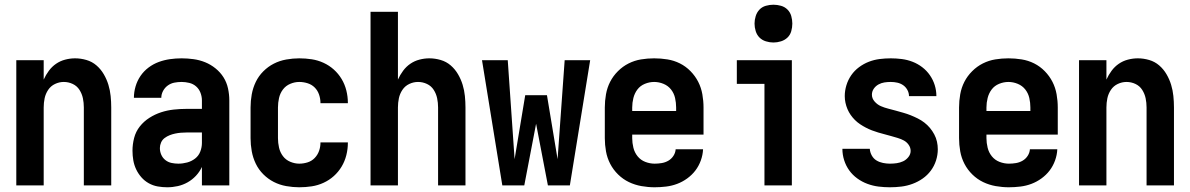

<svg xmlns="http://www.w3.org/2000/svg" viewBox="-20 -785 5040 813"><path d="M49 0H165V-330Q165 -350 169 -369Q173 -388 184 -404.5Q195 -421 213 -429.5Q231 -438 250 -438Q270 -438 288 -429.5Q306 -421 316.5 -404.5Q327 -388 331 -369Q335 -350 335 -330V0H451V-330Q451 -354 448.5 -378.5Q446 -403 439 -426Q432 -449 419.5 -470.5Q407 -492 388.5 -508Q370 -524 346 -531Q322 -538 298 -538Q277 -538 256 -532.5Q235 -527 217.5 -515Q200 -503 187 -485.5Q174 -468 165 -448V-530H49Z M688 8Q711 8 733 3Q755 -2 774.5 -13Q794 -24 809.5 -40.5Q825 -57 835 -78V0H951V-360Q951 -385 945.5 -410.5Q940 -436 926.5 -457.5Q913 -479 892.5 -495.5Q872 -512 848.5 -521.5Q825 -531 799.5 -534.5Q774 -538 749 -538Q724 -538 699.5 -534.5Q675 -531 652 -522.5Q629 -514 609 -499Q589 -484 575 -463.5Q561 -443 554 -419Q547 -395 547 -371H663Q663 -386 670.5 -400Q678 -414 690.5 -423Q703 -432 718 -435Q733 -438 749 -438Q765 -438 781.5 -434Q798 -430 810.5 -419Q823 -408 829 -392Q835 -376 835 -360V-324H770Q743 -324 715.5 -321Q688 -318 662 -309.5Q636 -301 612.5 -286Q589 -271 572 -249.5Q555 -228 548 -201Q541 -174 541 -147Q541 -126 544.5 -106Q548 -86 556.5 -68Q565 -50 578.5 -34.5Q592 -19 610 -9Q628 1 648 4.5Q668 8 688 8ZM735 -92Q721 -92 706.5 -95Q692 -98 680.5 -107Q669 -116 663 -129.5Q657 -143 657 -158Q657 -170 662 -181.5Q667 -193 677 -200.5Q687 -208 698.5 -212.5Q710 -217 722 -219.5Q734 -222 746 -223Q758 -224 770 -224H835V-180Q835 -161 828 -143Q821 -125 806 -113.5Q791 -102 772.5 -97Q754 -92 735 -92Z M1247 8Q1274 8 1300 4Q1326 0 1350 -11Q1374 -22 1393.5 -39.5Q1413 -57 1426.5 -79.5Q1440 -102 1446.5 -128Q1453 -154 1453 -180Q1453 -181 1453 -181.5Q1453 -182 1453 -182H1337Q1337 -182 1337 -181.5Q1337 -181 1337 -181Q1337 -163 1331 -146Q1325 -129 1312.5 -116Q1300 -103 1282.5 -97.5Q1265 -92 1247 -92Q1228 -92 1209 -100Q1190 -108 1178 -124Q1166 -140 1161.5 -160Q1157 -180 1157 -200V-330Q1157 -350 1161.5 -370Q1166 -390 1178 -406Q1190 -422 1209 -430Q1228 -438 1247 -438Q1265 -438 1282.5 -432.5Q1300 -427 1312.5 -414.5Q1325 -402 1331 -384.5Q1337 -367 1337 -349Q1337 -349 1337 -348.5Q1337 -348 1337 -348H1453Q1453 -349 1453 -349.5Q1453 -350 1453 -350Q1453 -376 1446.5 -402Q1440 -428 1426.5 -450.5Q1413 -473 1393.5 -490.5Q1374 -508 1350 -519Q1326 -530 1300 -534Q1274 -538 1247 -538Q1220 -538 1192 -533Q1164 -528 1139.5 -515.5Q1115 -503 1095 -483Q1075 -463 1063 -438Q1051 -413 1046 -385.5Q1041 -358 1041 -330V-200Q1041 -172 1046 -144.5Q1051 -117 1063 -92Q1075 -67 1095 -47Q1115 -27 1139.5 -14.5Q1164 -2 1192 3Q1220 8 1247 8Z M1549 0H1665V-330Q1665 -350 1669 -369Q1673 -388 1684 -404.5Q1695 -421 1713 -429.5Q1731 -438 1750 -438Q1770 -438 1788 -429.5Q1806 -421 1816.5 -404.5Q1827 -388 1831 -369Q1835 -350 1835 -330V0H1951V-330Q1951 -354 1948.5 -378.5Q1946 -403 1939 -426Q1932 -449 1919.5 -470.5Q1907 -492 1888.5 -508Q1870 -524 1846 -531Q1822 -538 1798 -538Q1777 -538 1756 -532.5Q1735 -527 1717.5 -515Q1700 -503 1687 -485.5Q1674 -468 1665 -448V-735H1549Z M2107 0H2200L2250 -261L2300 0H2393L2479 -530H2371L2341 -111L2296 -382H2204L2159 -111L2130 -530H2021Z M2752 8Q2776 8 2800.5 5Q2825 2 2847.5 -6.5Q2870 -15 2890 -29.5Q2910 -44 2924.5 -63Q2939 -82 2947.5 -105.5Q2956 -129 2957 -153H2841Q2840 -138 2831.5 -125Q2823 -112 2810 -104.5Q2797 -97 2782 -94.5Q2767 -92 2752 -92Q2732 -92 2712.5 -99.5Q2693 -107 2680 -123Q2667 -139 2662 -159.5Q2657 -180 2657 -200V-215H2959V-330Q2959 -358 2954 -386Q2949 -414 2936.5 -438.5Q2924 -463 2904 -483.5Q2884 -504 2859 -516.5Q2834 -529 2806 -533.5Q2778 -538 2750 -538Q2722 -538 2694.5 -533.5Q2667 -529 2642 -516.5Q2617 -504 2596.5 -483.5Q2576 -463 2563.5 -438.5Q2551 -414 2546 -386Q2541 -358 2541 -330V-200Q2541 -172 2546 -144Q2551 -116 2564 -91Q2577 -66 2597.5 -46Q2618 -26 2643 -14Q2668 -2 2696 3Q2724 8 2752 8ZM2843 -315H2657V-330Q2657 -350 2662 -370Q2667 -390 2679 -406Q2691 -422 2710.5 -430Q2730 -438 2750 -438Q2770 -438 2789.5 -430Q2809 -422 2821.5 -406Q2834 -390 2838.5 -370Q2843 -350 2843 -330Z M3217 0H3333V-530H3100V-430H3217ZM3255 -605Q3271 -605 3287 -610Q3303 -615 3314.5 -626Q3326 -637 3330.5 -653Q3335 -669 3335 -685Q3335 -701 3330.5 -717Q3326 -733 3314.5 -744.5Q3303 -756 3287 -760.5Q3271 -765 3255 -765Q3239 -765 3223 -760.5Q3207 -756 3196 -744.5Q3185 -733 3180 -717Q3175 -701 3175 -685Q3175 -669 3180 -653Q3185 -637 3196 -626Q3207 -615 3223 -610Q3239 -605 3255 -605Z M3748 8Q3773 8 3797 5Q3821 2 3844 -6.5Q3867 -15 3887 -29Q3907 -43 3921.5 -62.5Q3936 -82 3943.5 -105.5Q3951 -129 3951 -153Q3951 -169 3947.5 -185Q3944 -201 3936 -216Q3928 -231 3917.5 -243.5Q3907 -256 3894 -266Q3881 -276 3866 -283.5Q3851 -291 3836 -297Q3821 -303 3805 -307.5Q3789 -312 3773 -316.5Q3757 -321 3741 -325Q3725 -329 3710 -335.5Q3695 -342 3683.5 -355Q3672 -368 3672 -384Q3672 -398 3680 -409.5Q3688 -421 3700 -427.5Q3712 -434 3725 -436Q3738 -438 3752 -438Q3766 -438 3779.5 -435Q3793 -432 3804 -424.5Q3815 -417 3822 -404.5Q3829 -392 3829 -378H3945Q3945 -402 3938 -424.5Q3931 -447 3917.5 -466.5Q3904 -486 3885 -500.5Q3866 -515 3844 -523.5Q3822 -532 3798.5 -535Q3775 -538 3752 -538Q3728 -538 3704.5 -535Q3681 -532 3659 -523.5Q3637 -515 3617.5 -500.5Q3598 -486 3584.5 -466.5Q3571 -447 3564 -424Q3557 -401 3557 -378Q3557 -364 3560 -350Q3563 -336 3568.5 -323Q3574 -310 3582 -298.5Q3590 -287 3600 -277Q3610 -267 3622 -259Q3634 -251 3646.5 -244.5Q3659 -238 3672 -233Q3685 -228 3698.5 -224Q3712 -220 3725.5 -216.5Q3739 -213 3753 -209Q3767 -205 3780.5 -201Q3794 -197 3806.5 -190.5Q3819 -184 3827.5 -172Q3836 -160 3836 -146Q3836 -132 3826.5 -120Q3817 -108 3804 -102Q3791 -96 3777 -94Q3763 -92 3748 -92Q3734 -92 3719 -95Q3704 -98 3691.5 -105.5Q3679 -113 3671.5 -126.5Q3664 -140 3663 -155H3547Q3547 -130 3554.5 -106.5Q3562 -83 3576 -63.5Q3590 -44 3610 -29.5Q3630 -15 3653 -6.5Q3676 2 3700 5Q3724 8 3748 8Z M4252 8Q4276 8 4300.5 5Q4325 2 4347.5 -6.5Q4370 -15 4390 -29.5Q4410 -44 4424.5 -63Q4439 -82 4447.5 -105.5Q4456 -129 4457 -153H4341Q4340 -138 4331.5 -125Q4323 -112 4310 -104.5Q4297 -97 4282 -94.5Q4267 -92 4252 -92Q4232 -92 4212.5 -99.5Q4193 -107 4180 -123Q4167 -139 4162 -159.5Q4157 -180 4157 -200V-215H4459V-330Q4459 -358 4454 -386Q4449 -414 4436.5 -438.5Q4424 -463 4404 -483.5Q4384 -504 4359 -516.5Q4334 -529 4306 -533.5Q4278 -538 4250 -538Q4222 -538 4194.5 -533.5Q4167 -529 4142 -516.5Q4117 -504 4096.5 -483.5Q4076 -463 4063.5 -438.5Q4051 -414 4046 -386Q4041 -358 4041 -330V-200Q4041 -172 4046 -144Q4051 -116 4064 -91Q4077 -66 4097.5 -46Q4118 -26 4143 -14Q4168 -2 4196 3Q4224 8 4252 8ZM4343 -315H4157V-330Q4157 -350 4162 -370Q4167 -390 4179 -406Q4191 -422 4210.5 -430Q4230 -438 4250 -438Q4270 -438 4289.5 -430Q4309 -422 4321.5 -406Q4334 -390 4338.5 -370Q4343 -350 4343 -330Z M4549 0H4665V-330Q4665 -350 4669 -369Q4673 -388 4684 -404.5Q4695 -421 4713 -429.5Q4731 -438 4750 -438Q4770 -438 4788 -429.5Q4806 -421 4816.5 -404.5Q4827 -388 4831 -369Q4835 -350 4835 -330V0H4951V-330Q4951 -354 4948.5 -378.5Q4946 -403 4939 -426Q4932 -449 4919.5 -470.5Q4907 -492 4888.5 -508Q4870 -524 4846 -531Q4822 -538 4798 -538Q4777 -538 4756 -532.5Q4735 -527 4717.5 -515Q4700 -503 4687 -485.5Q4674 -468 4665 -448V-530H4549Z"/></svg>

Font: Iosevka SS09
Style: Bold
Weight: 700
Monospace: yes
Designer: Belleve Invis
Foundry: Belleve Invis
Version: Version 5.2.1; ttfautohint (v1.8.3)